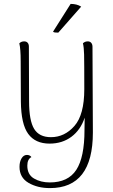

<svg xmlns="http://www.w3.org/2000/svg" viewBox="-20 -726 579 984"><path d="M456 -47Q456 238 236 238Q172 238 126 211Q80 184 80 129Q80 103 90.5 85.5Q101 68 118 68Q133 68 141 79Q120 90 120 123Q120 169 154.5 189Q189 209 235 209Q329 209 371 144.5Q413 80 413 -59L414 -123Q393 -60 346 -25Q299 10 234 10Q161 10 124.5 -40Q88 -90 87 -206L86 -412Q86 -476 79 -504Q89 -514 104 -514Q115 -514 121.5 -507Q128 -500 128 -487L129 -207Q129 -108 155 -65.5Q181 -23 241 -23Q311 -23 361.5 -80.5Q412 -138 412 -269Q412 -408 411 -446.5Q410 -485 405 -504Q415 -514 430 -514Q441 -514 447.5 -506.5Q454 -499 454 -486ZM279 -559H273Q254 -559 252 -564L342 -706Q374 -706 396 -692Z"/></svg>

Font: Arima Madurai ExtraLight
Style: Regular
Weight: 275
Designer: Joana Correia and Natanael Gama
Foundry: NDISCOVER
Version: Version 1.020